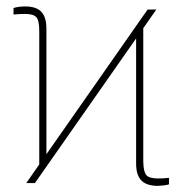

<svg xmlns="http://www.w3.org/2000/svg" viewBox="-20 -576 576 604"><path d="M62.5 0 103.5 -58.6V-478.5Q103.5 -511.2 94.5 -521.7Q85.4 -532.2 58.6 -532.2Q49.3 -532.2 40.3 -531.7Q31.2 -531.2 22.5 -530.3V-550.8Q37.6 -555.7 59.6 -555.7Q94.2 -555.7 110.1 -538.8Q126 -522 126 -485.4V-90.8L444.3 -545.9H471.7L430.7 -487.3V-68.4Q431.2 -35.6 440.4 -25.1Q449.7 -14.6 476.6 -14.6Q496.6 -14.6 511.7 -16.6V3.9Q503.9 6.3 494.6 7.3Q485.4 8.3 475.6 8.8Q440.9 8.3 424.6 -8.3Q408.2 -24.9 408.2 -61.5V-455.1L89.8 0Z"/></svg>

Font: Inter Display Thin
Style: Regular
Weight: 100
Designer: Rasmus Andersson
Foundry: rsms
Version: Version 4.000;git-a52131595